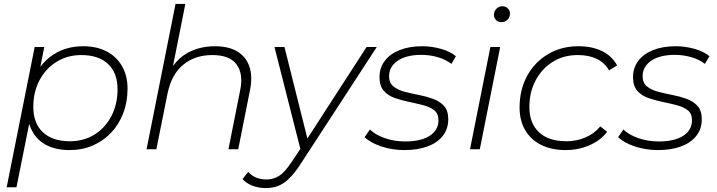

<svg xmlns="http://www.w3.org/2000/svg" viewBox="-20 -762 3660 980"><path d="M335 4Q267 4 218.5 -20.5Q170 -45 145 -92Q135 -109 129 -130L64 194H14L157 -522H206L186 -421Q214 -459 255 -485Q319 -526 405 -526Q473 -526 523.5 -500Q574 -474 602.5 -425Q631 -376 631 -309Q631 -241 609 -184Q587 -127 547.5 -85Q508 -43 454 -19.5Q400 4 335 4ZM336 -41Q407 -41 462 -75Q517 -109 548.5 -169.5Q580 -230 580 -306Q580 -390 531.5 -435.5Q483 -481 395 -481Q325 -481 269.5 -447Q214 -413 182 -353Q150 -293 150 -216Q150 -133 199 -87Q248 -41 336 -41Z M1077 -526Q1148 -526 1192.5 -498.5Q1237 -471 1253.5 -420.5Q1270 -370 1256 -302L1196 0H1146L1206 -302Q1223 -385 1187.5 -433Q1152 -481 1064 -481Q975 -481 915 -431.5Q855 -382 835 -284L778 0H728L876 -742H926L863 -425Q894 -468 937 -492Q999 -526 1077 -526Z M1336 198Q1301 198 1269 186Q1237 174 1218 152L1247 115Q1264 135 1287.5 144.5Q1311 154 1341 154Q1376 154 1405.5 135Q1435 116 1469 64L1513 -2L1381 -522H1432L1549 -55L1851 -522H1903L1513 77Q1483 123 1455.5 149.5Q1428 176 1399.5 187Q1371 198 1336 198Z M2044 4Q1982 4 1926.5 -14.5Q1871 -33 1841 -62L1868 -101Q1897 -73 1945.5 -56.5Q1994 -40 2048 -40Q2129 -40 2173.5 -69Q2218 -98 2218 -148Q2218 -182 2196.5 -199Q2175 -216 2140.5 -225Q2106 -234 2067.5 -242Q2029 -250 1994.5 -262Q1960 -274 1938.5 -299Q1917 -324 1917 -368Q1917 -416 1944 -451.5Q1971 -487 2020 -506.5Q2069 -526 2135 -526Q2184 -526 2231.5 -512.5Q2279 -499 2307 -475L2284 -436Q2254 -459 2213.5 -470.5Q2173 -482 2131 -482Q2054 -482 2010 -452Q1966 -422 1966 -373Q1966 -339 1988 -321Q2010 -303 2044 -294Q2078 -285 2117 -277.5Q2156 -270 2190.5 -257.5Q2225 -245 2246.5 -221Q2268 -197 2268 -153Q2268 -104 2240 -68.5Q2212 -33 2162 -14.5Q2112 4 2044 4Z M2379 0 2483 -522H2533L2429 0ZM2539 -649Q2522 -649 2511.5 -660Q2501 -671 2501 -686Q2501 -704 2513.5 -717Q2526 -730 2545 -730Q2561 -730 2572 -719Q2583 -708 2583 -693Q2583 -674 2570.5 -661.5Q2558 -649 2539 -649Z M2867 4Q2795 4 2742 -22.5Q2689 -49 2660.5 -98Q2632 -147 2632 -213Q2632 -304 2670.5 -374.5Q2709 -445 2777 -485.5Q2845 -526 2932 -526Q3002 -526 3052.5 -501.5Q3103 -477 3130 -428L3089 -403Q3065 -443 3025 -462Q2985 -481 2929 -481Q2857 -481 2801.5 -446.5Q2746 -412 2714 -352Q2682 -292 2682 -216Q2682 -133 2731 -87Q2780 -41 2871 -41Q2923 -41 2968.5 -60.5Q3014 -80 3044 -117L3079 -89Q3045 -45 2988.5 -20.5Q2932 4 2867 4Z M3338 4Q3276 4 3220.5 -14.5Q3165 -33 3135 -62L3162 -101Q3191 -73 3239.5 -56.5Q3288 -40 3342 -40Q3423 -40 3467.5 -69Q3512 -98 3512 -148Q3512 -182 3490.5 -199Q3469 -216 3434.5 -225Q3400 -234 3361.5 -242Q3323 -250 3288.5 -262Q3254 -274 3232.5 -299Q3211 -324 3211 -368Q3211 -416 3238 -451.5Q3265 -487 3314 -506.5Q3363 -526 3429 -526Q3478 -526 3525.5 -512.5Q3573 -499 3601 -475L3578 -436Q3548 -459 3507.5 -470.5Q3467 -482 3425 -482Q3348 -482 3304 -452Q3260 -422 3260 -373Q3260 -339 3282 -321Q3304 -303 3338 -294Q3372 -285 3411 -277.5Q3450 -270 3484.5 -257.5Q3519 -245 3540.5 -221Q3562 -197 3562 -153Q3562 -104 3534 -68.5Q3506 -33 3456 -14.5Q3406 4 3338 4Z"/></svg>

Font: Montserrat Thin Light
Style: Italic
Weight: 300
Italic angle: -11.3°
Version: Version 9.000